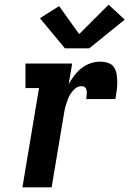

<svg xmlns="http://www.w3.org/2000/svg" viewBox="-20 -802 554 822"><path d="M76 0 147 -425H89V-530H289L274 -442Q285 -461 298.5 -479Q312 -497 329.5 -510.5Q347 -524 367.5 -531Q388 -538 409 -538Q427 -538 443.5 -532.5Q460 -527 468.5 -513.5Q477 -500 479.5 -483Q482 -466 482 -448.5Q482 -431 479.5 -413Q477 -395 474 -378H349Q350 -384 350.5 -390Q351 -396 351.5 -402Q352 -408 351 -413.5Q350 -419 347.5 -424Q345 -429 339.5 -431Q334 -433 328 -433Q315 -433 304 -424.5Q293 -416 285 -404.5Q277 -393 272 -380.5Q267 -368 263 -355.5Q259 -343 256.5 -330Q254 -317 252 -304L201 0ZM258 -595 151 -724 233 -776 319 -656 445 -782 514 -718 362 -595Z"/></svg>

Font: Iosevka Slab Extrabold
Style: Italic
Weight: 800
Italic angle: -9°
Monospace: yes
Designer: Belleve Invis
Foundry: Belleve Invis
Version: Version 11.1.0; ttfautohint (v1.8.3)